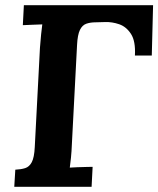

<svg xmlns="http://www.w3.org/2000/svg" viewBox="-20 -720 610 740"><path d="M35 0 39 -66Q61 -67 77 -72Q93 -77 102.5 -95Q112 -113 114 -153L134 -536Q136 -563 138.5 -588Q141 -613 143 -626Q127 -625 103 -624.5Q79 -624 68 -623L72 -700H570L565 -506H500Q503 -561 485 -589Q467 -617 439.5 -626.5Q412 -636 385 -635L349 -634Q328 -634 312.5 -628.5Q297 -623 288 -604.5Q279 -586 277 -547L257 -164Q256 -137 253.5 -112Q251 -87 249 -74Q260 -75 278 -75.5Q296 -76 313 -76.5Q330 -77 337 -77L333 0Z"/></svg>

Font: Lora Italic
Style: Italic
Weight: 400
Italic angle: -3°
Designer: Olga Karpushina, Alexei Vanyashin (Cyrillic)
Foundry: Cyreal
Version: Version 2.210; ttfautohint (v1.8.1.43-b0c9)